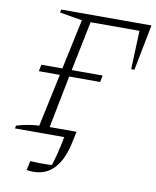

<svg xmlns="http://www.w3.org/2000/svg" viewBox="-92 -716 804 990"><g transform="rotate(10 310.0 -220.5)"><path d="M150 204Q128 204 116 200L126 152Q183 156 239 153Q247 130 256.5 93.5Q266 57 277 0H19L22 -15Q47 -23 76 -28.5Q105 -34 140 -36L199 -312H89L96 -347H206L262 -609L144 -629L148 -645H620L573 -405H556L564 -607H308L255 -347H417L410 -312H248L194 -38H335L323 17Q285 204 150 204Z"/></g></svg>

Font: Piazzolla SC ExtraLight
Style: Italic
Weight: 200
Italic angle: -11.3°
Designer: Juan Pablo del Peral
Foundry: Huerta Tipografica
Version: Version 1.330